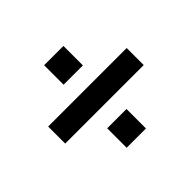

<svg xmlns="http://www.w3.org/2000/svg" viewBox="-122 -707 844 844"><g transform="rotate(-45 300.0 -285.5)"><path d="M56 -233V-339H544V-233ZM234 -29V-150H354V-29ZM234 -421V-542H354V-421Z"/></g></svg>

Font: Nunito Sans 6pt ExtraBold
Style: Regular
Weight: 800
Version: Version 3.101;gftools[0.9.27]